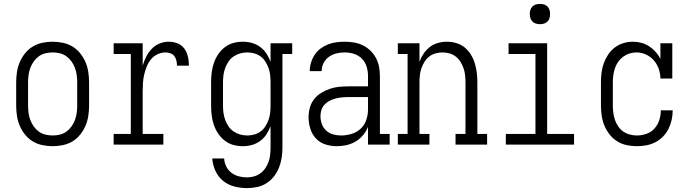

<svg xmlns="http://www.w3.org/2000/svg" viewBox="-20 -742 3540 985"><path d="M250 8Q224 8 197.5 2.5Q171 -3 148.5 -16.5Q126 -30 109 -51Q92 -72 81.5 -96.5Q71 -121 67 -147.5Q63 -174 63 -200V-320Q63 -346 67 -372.5Q71 -399 81.5 -423.5Q92 -448 109 -469Q126 -490 148.5 -503.5Q171 -517 197.5 -522.5Q224 -528 250 -528Q276 -528 302.5 -522.5Q329 -517 351.5 -503.5Q374 -490 391 -469Q408 -448 418.5 -423.5Q429 -399 433 -372.5Q437 -346 437 -320V-200Q437 -174 433 -147.5Q429 -121 418.5 -96.5Q408 -72 391 -51Q374 -30 351.5 -16.5Q329 -3 302.5 2.5Q276 8 250 8ZM250 -47Q269 -47 287.5 -51.5Q306 -56 321 -67Q336 -78 347 -93.5Q358 -109 364.5 -126.5Q371 -144 373.5 -162.5Q376 -181 376 -200V-320Q376 -339 373.5 -357.5Q371 -376 364.5 -393.5Q358 -411 347 -426.5Q336 -442 321 -453Q306 -464 287.5 -468.5Q269 -473 250 -473Q231 -473 212.5 -468.5Q194 -464 179 -453Q164 -442 153 -426.5Q142 -411 135.5 -393.5Q129 -376 126.5 -357.5Q124 -339 124 -320V-200Q124 -181 126.5 -162.5Q129 -144 135.5 -126.5Q142 -109 153 -93.5Q164 -78 179 -67Q194 -56 212.5 -51.5Q231 -47 250 -47Z M563 0V-55H651V-465H563V-520H712V-405Q719 -429 730 -451Q741 -473 758 -491Q775 -509 798 -518.5Q821 -528 846 -528Q861 -528 876 -524.5Q891 -521 904 -513Q917 -505 926 -492.5Q935 -480 940 -465.5Q945 -451 947 -435.5Q949 -420 949 -405H888Q888 -418 885 -431Q882 -444 874.5 -454Q867 -464 854.5 -468.5Q842 -473 829 -473Q808 -473 788 -463.5Q768 -454 754.5 -437.5Q741 -421 733 -401Q725 -381 720 -360.5Q715 -340 713.5 -318.5Q712 -297 712 -276V-55H818V0Z M1247 223Q1214 223 1181.5 214.5Q1149 206 1124 185.5Q1099 165 1085 134Q1071 103 1069 71H1130Q1131 92 1140.5 111.5Q1150 131 1167 144Q1184 157 1205 162.5Q1226 168 1247 168Q1265 168 1283 163Q1301 158 1316 147Q1331 136 1341.5 120.5Q1352 105 1358 87.5Q1364 70 1366 51.5Q1368 33 1368 15V-95Q1360 -73 1347 -53Q1334 -33 1315 -19Q1296 -5 1273 1.5Q1250 8 1226 8Q1201 8 1177 1.5Q1153 -5 1133 -20.5Q1113 -36 1099 -57Q1085 -78 1077 -101.5Q1069 -125 1066 -150Q1063 -175 1063 -200V-320Q1063 -345 1066 -370Q1069 -395 1077 -418.5Q1085 -442 1099 -463Q1113 -484 1133 -499.5Q1153 -515 1177 -521.5Q1201 -528 1226 -528Q1250 -528 1273 -521.5Q1296 -515 1315 -501Q1334 -487 1347 -467Q1360 -447 1368 -425V-520H1479V-465H1429V15Q1429 41 1425 67Q1421 93 1411.5 117.5Q1402 142 1385.5 163Q1369 184 1347 198Q1325 212 1299 217.5Q1273 223 1247 223ZM1249 -47Q1267 -47 1285 -52Q1303 -57 1317.5 -68Q1332 -79 1342 -95Q1352 -111 1358 -128Q1364 -145 1366 -163.5Q1368 -182 1368 -200V-320Q1368 -338 1366 -356.5Q1364 -375 1358 -392Q1352 -409 1342 -425Q1332 -441 1317.5 -452Q1303 -463 1285 -468Q1267 -473 1249 -473Q1230 -473 1212 -468Q1194 -463 1178.5 -452.5Q1163 -442 1152.5 -426.5Q1142 -411 1135.5 -393.5Q1129 -376 1126.5 -357.5Q1124 -339 1124 -320V-200Q1124 -181 1126.5 -162.5Q1129 -144 1135.5 -126.5Q1142 -109 1152.5 -93.5Q1163 -78 1178.5 -67.5Q1194 -57 1212 -52Q1230 -47 1249 -47Z M1707 8Q1678 8 1649.5 -1Q1621 -10 1601 -31.5Q1581 -53 1572 -82Q1563 -111 1563 -140Q1563 -165 1569.5 -189Q1576 -213 1591 -232.5Q1606 -252 1627 -265Q1648 -278 1671 -286Q1694 -294 1718.5 -296.5Q1743 -299 1768 -299H1868V-352Q1868 -376 1861 -399.5Q1854 -423 1837 -440.5Q1820 -458 1796.5 -465.5Q1773 -473 1748 -473Q1727 -473 1706 -468Q1685 -463 1667.5 -450.5Q1650 -438 1640 -418.5Q1630 -399 1630 -377H1569Q1569 -399 1575.5 -420.5Q1582 -442 1594 -460.5Q1606 -479 1624 -492.5Q1642 -506 1662.5 -514Q1683 -522 1704.5 -525Q1726 -528 1748 -528Q1772 -528 1796 -524Q1820 -520 1841.5 -509.5Q1863 -499 1880.5 -482Q1898 -465 1909 -444Q1920 -423 1924.5 -399.5Q1929 -376 1929 -352V-55H1979V0H1868V-91Q1858 -67 1841.5 -47.5Q1825 -28 1803.5 -15.5Q1782 -3 1757.5 2.5Q1733 8 1707 8ZM1730 -47Q1757 -47 1783.5 -55Q1810 -63 1830 -81.5Q1850 -100 1859 -126.5Q1868 -153 1868 -180V-244H1768Q1751 -244 1735 -242.5Q1719 -241 1703 -237Q1687 -233 1672 -225.5Q1657 -218 1645.5 -206Q1634 -194 1629 -178Q1624 -162 1624 -146Q1624 -126 1631 -106Q1638 -86 1653.5 -72Q1669 -58 1689 -52.5Q1709 -47 1730 -47Z M2021 0V-55H2071V-465H2021V-520H2132V-425Q2140 -447 2153 -466.5Q2166 -486 2184.5 -500.5Q2203 -515 2226 -521.5Q2249 -528 2273 -528Q2297 -528 2321 -521Q2345 -514 2364 -498.5Q2383 -483 2396 -461.5Q2409 -440 2416 -416.5Q2423 -393 2426 -369Q2429 -345 2429 -320V-55H2479V0H2317V-55H2368V-320Q2368 -338 2366 -356.5Q2364 -375 2358 -392Q2352 -409 2342.5 -424.5Q2333 -440 2318.5 -451.5Q2304 -463 2286 -468Q2268 -473 2250 -473Q2232 -473 2214 -468Q2196 -463 2181.5 -451.5Q2167 -440 2157.5 -424.5Q2148 -409 2142 -392Q2136 -375 2134 -356.5Q2132 -338 2132 -320V-55H2183V0Z M2575 0V-55H2727V-465H2589V-520H2787V-55H2925V0ZM2750 -618Q2739 -618 2729 -621Q2719 -624 2711.5 -631.5Q2704 -639 2701 -649Q2698 -659 2698 -670Q2698 -681 2701 -691Q2704 -701 2711.5 -708.5Q2719 -716 2729 -719Q2739 -722 2750 -722Q2761 -722 2771 -719Q2781 -716 2788.5 -708.5Q2796 -701 2799 -691Q2802 -681 2802 -670Q2802 -659 2799 -649Q2796 -639 2788.5 -631.5Q2781 -624 2771 -621Q2761 -618 2750 -618Z M3247 8Q3221 8 3195 2.5Q3169 -3 3146.5 -17Q3124 -31 3107.5 -52Q3091 -73 3081 -97Q3071 -121 3067 -147.5Q3063 -174 3063 -200V-320Q3063 -345 3066 -369.5Q3069 -394 3077.5 -417.5Q3086 -441 3100 -462Q3114 -483 3133.5 -498Q3153 -513 3177.5 -520.5Q3202 -528 3227 -528Q3248 -528 3269.5 -522.5Q3291 -517 3309.5 -505Q3328 -493 3343 -476.5Q3358 -460 3368 -440V-520H3429V-339H3368Q3368 -364 3359.5 -388.5Q3351 -413 3334.5 -432Q3318 -451 3294.5 -462Q3271 -473 3246 -473Q3227 -473 3209.5 -467.5Q3192 -462 3177 -451Q3162 -440 3151.5 -425Q3141 -410 3135 -392.5Q3129 -375 3126.5 -356.5Q3124 -338 3124 -320V-200Q3124 -181 3126.5 -162.5Q3129 -144 3135 -126.5Q3141 -109 3151.5 -93.5Q3162 -78 3177 -67.5Q3192 -57 3210.5 -52Q3229 -47 3247 -47Q3272 -47 3296.5 -55.5Q3321 -64 3337.5 -82.5Q3354 -101 3362 -125Q3370 -149 3370 -174V-176H3431V-174Q3431 -150 3425.5 -126Q3420 -102 3409 -80Q3398 -58 3380.5 -40.5Q3363 -23 3341.5 -12Q3320 -1 3296 3.5Q3272 8 3247 8Z"/></svg>

Font: Iosevka Curly Slab Light
Style: Regular
Weight: 300
Monospace: yes
Designer: Belleve Invis
Foundry: Belleve Invis
Version: Version 22.1.2; ttfautohint (v1.8.4)